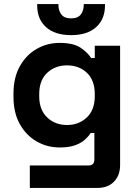

<svg xmlns="http://www.w3.org/2000/svg" viewBox="-20 -720 678 940"><path d="M46 -246V-262Q46 -340 77 -395.5Q108 -451 159.5 -480.5Q211 -510 272 -510Q340 -510 375 -486Q410 -462 426 -436H444V-496H568V88Q568 139 538 169.5Q508 200 458 200H126V90H414Q442 90 442 60V-69H424Q414 -53 396 -36.5Q378 -20 348 -9Q318 2 272 2Q211 2 159.5 -27.5Q108 -57 77 -112.5Q46 -168 46 -246ZM308 -108Q366 -108 405 -145Q444 -182 444 -249V-259Q444 -327 405.5 -363.5Q367 -400 308 -400Q250 -400 211 -363.5Q172 -327 172 -259V-249Q172 -182 211 -145Q250 -108 308 -108ZM328 -548Q249 -548 205.5 -587Q162 -626 162 -694V-700H266V-696Q266 -668 280.5 -649Q295 -630 328 -630Q361 -630 375.5 -649Q390 -668 390 -696V-700H494V-694Q494 -626 450.5 -587Q407 -548 328 -548Z"/></svg>

Font: Space Grotesk Light
Style: Bold
Weight: 700
Version: Version 2.000